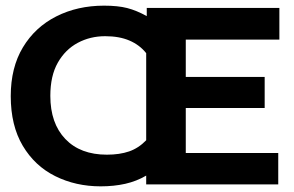

<svg xmlns="http://www.w3.org/2000/svg" viewBox="-20 -652 1040 679"><path d="M336 7Q248 7 175.5 -29Q103 -65 60.5 -136.5Q18 -208 18 -312Q18 -413 61 -484.5Q104 -556 179 -594Q254 -632 348 -632Q397 -632 430 -623.5Q463 -615 499 -595V-624H968V-512H637V-380H916V-270H637V-111H964V0H497V-31Q463 -11 423 -2Q383 7 336 7ZM358 -105Q403 -105 436.5 -116.5Q470 -128 497 -156V-464Q474 -493 438 -508.5Q402 -524 352 -524Q299 -524 255 -500.5Q211 -477 184.5 -430.5Q158 -384 158 -313Q158 -216 211 -160.5Q264 -105 358 -105Z"/></svg>

Font: Inconsolata UltraExpanded ExtraBold
Style: Regular
Weight: 800
Width: 9
Monospace: yes
Designer: Raph Levien, Cyreal, Brenton Simpson
Foundry: Raph Levien, Cyreal, Google
Version: Version 3.001; ttfautohint (v1.8.2.53-6de2)